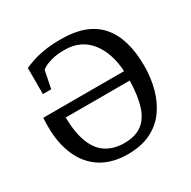

<svg xmlns="http://www.w3.org/2000/svg" viewBox="-151 -808 967 970"><g transform="rotate(-30 332.5 -323.5)"><path d="M328.5 13.3Q236 13.3 173.2 -26.5Q110.4 -66.2 78.3 -139.1Q46.2 -211.9 46.2 -309.8Q46.2 -325 46.8 -337.2Q47.4 -349.4 47.7 -360.2H519.1Q516.1 -414.8 500.9 -459.4Q485.7 -503.9 459.6 -536.5Q433.5 -569 396.8 -586.3Q360.1 -603.6 313.9 -603.6Q264 -603.6 233.4 -594.5Q202.7 -585.4 189 -576.5Q175.3 -567.5 175.2 -567.2L154.5 -464.8H106.1V-617Q126.1 -626 154 -635.6Q182 -645.3 223.6 -652.5Q265.3 -659.6 325.4 -659.6Q473.9 -659.6 547.3 -577.6Q620.7 -495.5 621.2 -332.8Q621 -262.9 604.1 -200.3Q587.1 -137.8 552.1 -89.4Q517 -41.1 461.3 -13.9Q405.6 13.3 328.5 13.3ZM339.6 -44.4Q404.4 -44.4 443.2 -73.3Q482.1 -102.3 500.2 -160.4Q518.3 -218.4 520.1 -304.7H146.6Q148.1 -212.7 171.4 -155Q194.7 -97.2 237.8 -70.8Q280.9 -44.4 339.6 -44.4Z"/></g></svg>

Font: Faustina Light
Style: Regular
Weight: 300
Designer: Alfonso Garcia
Foundry: http://www.omnibus-type.com
Version: Version 1.200